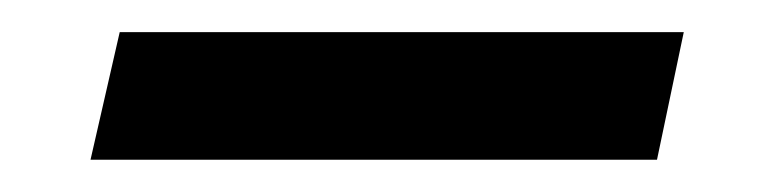

<svg xmlns="http://www.w3.org/2000/svg" viewBox="-20 -99 484 119"><path d="M54.2 -79.1H403.8L387.2 0H36.1Z"/></svg>

Font: Pattaya
Style: Regular
Weight: 400
Designer: Pablo Impallari / Thai characters Designed by Thanarat Vachiruckul and Suppakit Chalermlarp
Foundry: Pablo Impallari
Version: Version 1.007;September 16, 2023;FontCreator 15.0.0.2934 64-